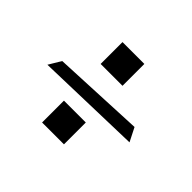

<svg xmlns="http://www.w3.org/2000/svg" viewBox="-131 -806 1025 1025"><g transform="rotate(45 381.5 -293.5)"><path d="M278 -432V-597H443V-432ZM122 -298 644 -322 683 -245 80 -228ZM278 10V-155H443V10Z"/></g></svg>

Font: OpenDyslexic
Style: Regular
Weight: 400
Designer: Abbie Gonzalez
Version: Version 0.920;hotconv 1.0.109;makeotfexe 2.5.65596